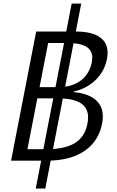

<svg xmlns="http://www.w3.org/2000/svg" viewBox="-20 -908 660 1085"><path d="M42.5 0H212.5L182 157.5H236L266.5 -0.5C432.5 -6 533 -85 557 -209C583.5 -344 478.5 -380 397 -387.5L397.5 -391.5C461.5 -403 561.5 -457.5 584.5 -574.5C604.5 -677.5 540.5 -729.5 408.5 -730L439 -887.5H385L354.5 -730H184.5ZM135 -65 191 -352.5H281L225 -65ZM203.5 -415.5 252 -665H342L293.5 -415.5ZM279.5 -66 335 -351.5C429.5 -345.5 494.5 -312 474 -208.5C456.5 -116.5 390.5 -73 279.5 -66ZM348 -418 395.5 -663.5C485 -656 510 -616.5 499 -557C484 -480 429.5 -429.5 348 -418Z"/></svg>

Font: Monaspace Neon Light
Style: Italic
Weight: 300
Italic angle: -11°
Designer: Riley Cran & the Lettermatic Team
Foundry: Lettermatic
Version: Version 1.200 (Monaspace Neon)